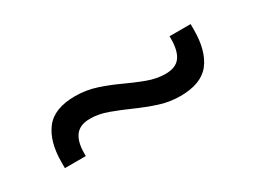

<svg xmlns="http://www.w3.org/2000/svg" viewBox="-27 -546 667 501"><g transform="rotate(-30 306.5 -295.0)"><path d="M426 -226.5Q393 -226.5 362.2 -236.8Q331.5 -247 302.2 -260Q273 -273 245.2 -283.2Q217.5 -293.5 191.5 -293.5Q161 -293.5 147.2 -275.5Q133.5 -257.5 133.5 -223V-214.5H70.5V-232Q70.5 -294 97.2 -329Q124 -364 187 -364Q220 -364 251 -353.8Q282 -343.5 311 -330Q340 -316.5 367.8 -306.2Q395.5 -296 421 -296Q452.5 -296 465.8 -314.2Q479 -332.5 479 -367.5V-376H542.5V-358Q542.5 -295.5 515.8 -261Q489 -226.5 426 -226.5Z"/></g></svg>

Font: Anek Gujarati SemiExpanded
Style: Regular
Weight: 400
Width: 6
Designer: Mrunmayee Ghaisas (Gujarati), Yesha Goshar (Latin)
Foundry: Ek Type
Version: Version 1.003